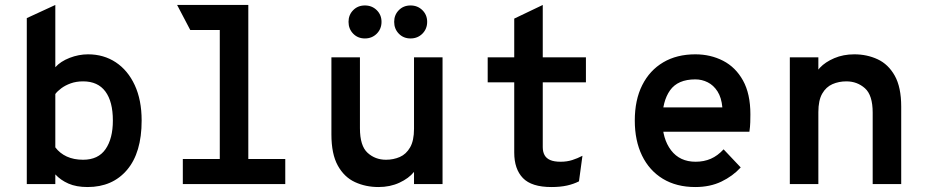

<svg xmlns="http://www.w3.org/2000/svg" viewBox="-20 -742 3736 774"><path d="M333 12Q287.5 12 255.8 -2Q224 -16 203 -39V0H88V-669L203 -722V-471Q224 -494.5 260.8 -508.8Q297.5 -523 335 -523Q398 -523 446.8 -490.8Q495.5 -458.5 523.2 -398.8Q551 -339 551 -256Q551 -126.5 492.2 -57.2Q433.5 12 333 12ZM315 -98Q376 -98 405.5 -140.8Q435 -183.5 435 -256Q435 -332.5 404.8 -373.2Q374.5 -414 315 -414Q287.5 -414 265.2 -406Q243 -398 227.2 -386.2Q211.5 -374.5 203 -363V-148Q221 -124 249.2 -111Q277.5 -98 315 -98Z M866 0V-722H981V0ZM717 0V-101H1130V0ZM747 -621 694 -722H981V-621Z M1506 12Q1454 12 1410.8 -8Q1367.5 -28 1341.8 -74.5Q1316 -121 1316 -200V-511H1431V-225Q1431 -154 1461.8 -126Q1492.5 -98 1536 -98Q1566 -98 1591.8 -109.2Q1617.5 -120.5 1633.2 -147.8Q1649 -175 1649 -223V-511H1764V0H1649V-49Q1628 -23 1590.2 -5.5Q1552.5 12 1506 12ZM1451 -587Q1422.5 -587 1403.8 -606.2Q1385 -625.5 1385 -654Q1385 -682 1403.8 -701Q1422.5 -720 1451 -720Q1479.5 -720 1498.8 -701Q1518 -682 1518 -654Q1518 -625.5 1498.8 -606.2Q1479.5 -587 1451 -587ZM1635 -587Q1606.5 -587 1587.8 -606.2Q1569 -625.5 1569 -654Q1569 -682 1587.8 -701Q1606.5 -720 1635 -720Q1663.5 -720 1682.8 -701Q1702 -682 1702 -654Q1702 -625.5 1682.8 -606.2Q1663.5 -587 1635 -587Z M2203 12Q2123 12 2088 -24.2Q2053 -60.5 2053 -127V-410H1946V-511H2053V-667L2168 -722V-511H2342V-410H2168V-149Q2168 -130 2175.2 -116.8Q2182.5 -103.5 2198.2 -96.8Q2214 -90 2240 -90Q2265.5 -90 2286.8 -96.8Q2308 -103.5 2328 -114L2314 -11Q2292.5 0 2265.5 6Q2238.5 12 2203 12Z M2783 12Q2707 12 2652.2 -21.2Q2597.5 -54.5 2568.2 -114.8Q2539 -175 2539 -256Q2539 -339 2569 -398.8Q2599 -458.5 2653.8 -490.8Q2708.5 -523 2783 -523Q2844.5 -523 2895 -497Q2945.5 -471 2975.2 -417.5Q3005 -364 3005 -281Q3005 -267.5 3004.5 -249Q3004 -230.5 3001 -211H2627V-309H2892Q2888.5 -348.5 2872.5 -373.5Q2856.5 -398.5 2833 -410.2Q2809.5 -422 2783 -422Q2712.5 -422 2681.2 -378Q2650 -334 2650 -258Q2650 -182.5 2685.2 -136.2Q2720.5 -90 2784 -90Q2818 -90 2845.5 -102Q2873 -114 2897 -140L2966 -67Q2934 -32 2888.2 -10Q2842.5 12 2783 12Z M3164 0V-511H3279V-390L3264 -424Q3264 -446.5 3285.5 -469.2Q3307 -492 3343.2 -507.5Q3379.5 -523 3424 -523Q3475 -523 3518 -503Q3561 -483 3587 -436.8Q3613 -390.5 3613 -312V0H3498V-288Q3498 -358.5 3466.8 -386.2Q3435.5 -414 3392 -414Q3361.5 -414 3335.8 -402.8Q3310 -391.5 3294.5 -364.5Q3279 -337.5 3279 -290V0Z"/></svg>

Font: Overpass Mono Light
Style: Regular
Weight: 300
Monospace: yes
Designer: Delve Withrington, Dave Bailey
Foundry: Delve Fonts LLC
Version: Version 4.000